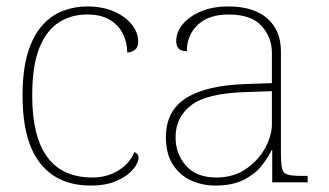

<svg xmlns="http://www.w3.org/2000/svg" viewBox="-20 -566 1020 596"><path d="M262 10Q159 10 104.5 -59.5Q50 -129 50 -269Q50 -349 66.5 -402.5Q83 -456 111.5 -487.5Q140 -519 176 -532.5Q212 -546 250 -546Q298 -546 333.5 -530.5Q369 -515 389 -490Q409 -465 409 -436Q409 -420 399.5 -412Q390 -404 375 -403Q375 -432 362.5 -459Q350 -486 322.5 -503.5Q295 -521 250 -521Q202 -521 163.5 -497Q125 -473 102.5 -418Q80 -363 80 -269Q80 -15 267 -15Q313 -15 348.5 -37.5Q384 -60 397 -94Q410 -89 410 -77Q410 -60 392.5 -39.5Q375 -19 342 -4.5Q309 10 262 10Z M648 10Q609 10 574 -5.5Q539 -21 517 -54.5Q495 -88 495 -140Q495 -222 557.5 -261.5Q620 -301 741 -305L824 -308V-402Q824 -450 792 -485.5Q760 -521 689 -521Q628 -521 594 -489Q560 -457 560 -407Q527 -407 527 -438Q527 -466 547 -490.5Q567 -515 603.5 -530.5Q640 -546 689 -546Q767 -546 809.5 -509Q852 -472 852 -407V-94Q852 -59 855.5 -43.5Q859 -28 873 -24Q887 -20 916 -20H935V0H825V-100H823Q813 -78 792.5 -52Q772 -26 737 -8Q702 10 648 10ZM652 -15Q705 -15 743.5 -41.5Q782 -68 803 -106.5Q824 -145 824 -181V-283L738 -280Q621 -276 573 -239Q525 -202 525 -140Q525 -89 557 -52Q589 -15 652 -15Z"/></svg>

Font: Noto Serif Thin
Style: Regular
Weight: 100
Designer: Monotype Design Team
Foundry: Monotype Imaging Inc.
Version: Version 2.015